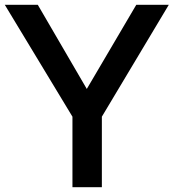

<svg xmlns="http://www.w3.org/2000/svg" viewBox="-20 -783 727 803"><path d="M406 0H283V-295L0 -763H138L343 -411L550 -763H686L406 -295Z"/></svg>

Font: Open Sauce One Medium
Style: Regular
Weight: 500
Designer: Alfredo Marco Pradil
Foundry: Creative Sauce Fz LLC
Version: Version 1.477